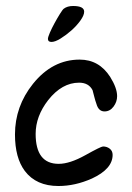

<svg xmlns="http://www.w3.org/2000/svg" viewBox="-20 -621 441 641"><path d="M152 -481Q140 -481 140 -491Q140 -497 146.5 -512Q153 -527 162 -543.5Q171 -560 180 -574.5Q189 -589 193 -592Q205 -601 224 -601Q261 -601 261 -582Q261 -570 248.5 -552.5Q236 -535 218.5 -519.5Q201 -504 182.5 -492.5Q164 -481 152 -481ZM175 0Q101 0 63 -50Q30 -94 30 -172Q30 -266 90 -341Q155 -422 246 -422Q311 -422 348 -364Q371 -327 371 -300Q371 -281 359 -265Q347 -249 329 -249Q309 -249 302 -274Q298 -285 295 -297Q292 -309 289 -320Q276 -345 244 -345Q187 -345 141 -287Q99 -233 99 -174Q99 -74 176 -74Q213 -74 265 -103Q317 -132 324 -132Q337 -132 346.5 -124.5Q356 -117 356 -104Q356 -57 287 -25Q231 0 175 0Z"/></svg>

Font: Dongol
Style: Regular
Weight: 400
Designer: Abdo Mohamed and Ibrahim Hamdi
Foundry: Protype Foundry
Version: Version 1.000;hotconv 1.0.109;makeotfexe 2.5.65596